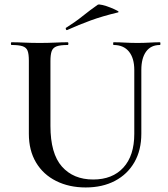

<svg xmlns="http://www.w3.org/2000/svg" viewBox="-20 -811 741 845"><path d="M571 -503Q571 -555 547.5 -584Q524 -613 480 -613Q478 -613 478 -619Q478 -625 480 -625Q505 -625 530.5 -623.5Q556 -622 586 -622Q612 -622 637.5 -623.5Q663 -625 684 -625Q686 -625 686 -619Q686 -613 684 -613Q644 -613 623 -584Q602 -555 602 -503V-223Q602 -150 571.5 -97Q541 -44 486 -15Q431 14 357 14Q284 14 227 -14.5Q170 -43 138.5 -96Q107 -149 107 -222V-544Q107 -573 101.5 -587.5Q96 -602 79.5 -607.5Q63 -613 31 -613Q28 -613 28 -619Q28 -625 31 -625Q56 -625 87.5 -623.5Q119 -622 154 -622Q191 -622 222 -623.5Q253 -625 278 -625Q281 -625 281 -619Q281 -613 278 -613Q245 -613 229 -607Q213 -601 207.5 -586Q202 -571 202 -542V-257Q202 -135 252.5 -78Q303 -21 390 -21Q475 -21 523 -73.5Q571 -126 571 -222ZM276 -679Q272 -677 270 -682.5Q268 -688 271 -689Q311 -714 344 -740.5Q377 -767 410 -790Q414 -793 431 -789Q448 -785 466.5 -777.5Q485 -770 496 -764Q507 -758 498 -756Q431 -740 379 -721Q327 -702 276 -679Z"/></svg>

Font: Cormorant Garamond Light SemiBold
Style: Regular
Weight: 600
Version: Version 4.001